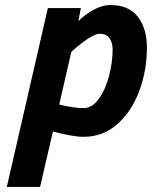

<svg xmlns="http://www.w3.org/2000/svg" viewBox="-20 -532 603 762"><path d="M170 -500H301L291 -448Q314 -472 349.5 -492Q385 -512 418 -512Q491 -512 527 -465.5Q563 -419 563 -342Q563 -254 533.5 -173Q504 -92 447 -40.5Q390 11 311 11Q288 11 253.5 4.5Q219 -2 190 -10L139 210H7ZM427 -334Q427 -363 414.5 -380.5Q402 -398 376 -398Q358 -398 325.5 -376Q293 -354 263 -326L215 -117Q273 -103 311 -103Q346 -103 372.5 -140Q399 -177 413 -231.5Q427 -286 427 -334Z"/></svg>

Font: Cairo
Style: Bold Italic
Weight: 700
Italic angle: -13°
Designer: Mohamed Gaber, Accademia di Belle Arti di Urbino and others
Foundry: Kief Type Foundry, Accademia di Belle Arti di Urbino and others
Version: Version 3.011